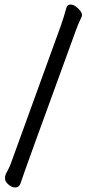

<svg xmlns="http://www.w3.org/2000/svg" viewBox="-20 -777 390 845"><path d="M47 48Q32 48 17 35Q2 22 2 8Q2 -4 6 -12Q24 -44 33 -72L247 -662Q262 -704 271 -739Q275 -757 290 -757Q301 -757 313 -749Q341 -728 341 -709Q341 -705 333 -689.5Q325 -674 312 -638Q79 0 70 31Q64 48 47 48Z"/></svg>

Font: LXGW WenKai Lite Medium
Style: Regular
Weight: 500
Designer: LXGW / Fontworks Inc.
Foundry: LXGW / Fontworks Inc.
Version: Version 1.511; March 25, 2025